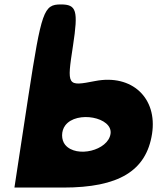

<svg xmlns="http://www.w3.org/2000/svg" viewBox="-20 -903 708 865"><path d="M108 -471 45 -58H265C515 -58 639 -133 665 -300C690 -462 574 -570 409 -538C281 -513 281 -515 309 -698C333 -856 325 -883 254 -883C177 -883 167 -854 108 -471ZM478 -300C467 -225 325 -190 274 -250C255 -273 255 -313 274 -338C325 -406 489 -375 478 -300Z"/></svg>

Font: Hussar Skorodowane
Style: Ky
Weight: 700
Foundry: Cannot Into Space Fonts
Version: Version 0.892